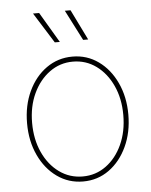

<svg xmlns="http://www.w3.org/2000/svg" viewBox="-54 -798 673 854"><g transform="rotate(-5 282.5 -371.0)"><path d="M283.2 10.7Q218.3 10.7 167 -25.9Q115.7 -62.5 86.2 -125.7Q56.6 -189 56.6 -268.6Q56.6 -348.1 86.2 -411.1Q115.7 -474.1 167 -510.5Q218.3 -546.9 283.2 -546.9Q347.7 -546.9 398.7 -510.5Q449.7 -474.1 479.2 -410.9Q508.8 -347.7 508.8 -268.6Q508.8 -189 479.2 -125.7Q449.7 -62.5 398.9 -25.9Q348.1 10.7 283.2 10.7ZM283.2 -11.7Q341.3 -11.7 387.2 -45.2Q433.1 -78.6 459.7 -136.7Q486.3 -194.8 486.3 -268.6Q486.3 -341.8 459.7 -399.7Q433.1 -457.5 387.2 -491Q341.3 -524.4 283.2 -524.4Q225.1 -524.4 179 -490.7Q132.8 -457 106 -399.4Q79.1 -341.8 79.1 -268.6Q79.1 -194.8 105.7 -136.7Q132.3 -78.6 178.5 -45.2Q224.6 -11.7 283.2 -11.7ZM337.4 -616.7 267.6 -752.9H293L359.9 -616.7ZM210.9 -616.7 125.5 -752.9H152.8L233.4 -616.7Z"/></g></svg>

Font: Inter 18pt Thin
Style: Regular
Weight: 250
Designer: Rasmus Andersson
Foundry: rsms
Version: Version 4.001;git-66647c0bb